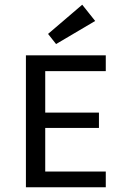

<svg xmlns="http://www.w3.org/2000/svg" viewBox="-20 -795 529 815"><path d="M400 -252H172V-67H429V0H90V-560H429V-493H172V-317H400ZM329 -775 384 -706 218 -608 184 -651Z"/></svg>

Font: Carrois Gothic SC
Style: Regular
Weight: 400
Designer: Ralph du Carrois
Foundry: Ralph du Carrois
Version: Version 1.002